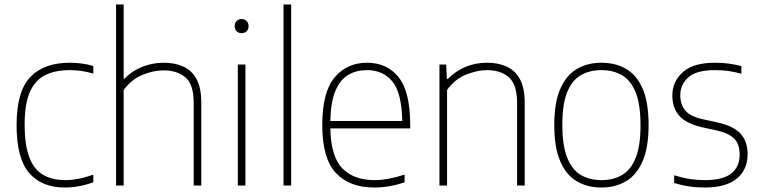

<svg xmlns="http://www.w3.org/2000/svg" viewBox="-20 -828 3397 857"><path d="M269 9Q166.5 9 110.2 -55.8Q54 -120.5 54 -270Q54 -419.5 115 -483.8Q176 -548 291.5 -548Q317 -548 344.5 -544.5Q372 -541 396.5 -533.5V-499.5Q343.5 -515 292.5 -515Q225 -515 180 -491.8Q135 -468.5 112.5 -415.5Q90 -362.5 90 -272Q90 -180.5 110.8 -126Q131.5 -71.5 172.2 -47.8Q213 -24 272.5 -24Q299 -24 329.5 -29.8Q360 -35.5 396.5 -48.5V-14.5Q332.5 9 269 9Z M498 0V-808H532V-476.5H535Q570.5 -512.5 616 -530.2Q661.5 -548 711.5 -548Q760.5 -548 798.2 -531Q836 -514 857.2 -475Q878.5 -436 878.5 -369.5V0H844.5V-370Q844.5 -451.5 807.5 -482.8Q770.5 -514 710 -514Q666 -514 616.8 -494.2Q567.5 -474.5 532 -426V0Z M1041.5 0V-540H1075.5V0ZM1058.5 -680Q1045 -680 1036.2 -688.5Q1027.5 -697 1027.5 -711Q1027.5 -725.5 1036.2 -734.2Q1045 -743 1058.5 -743Q1072 -743 1080.8 -734.2Q1089.5 -725.5 1089.5 -711Q1089.5 -697 1080.8 -688.5Q1072 -680 1058.5 -680Z M1245.5 0V-808H1279.5V0Z M1650.5 9Q1540 9 1479.2 -55.8Q1418.5 -120.5 1418.5 -270Q1418.5 -417.5 1473.8 -482.8Q1529 -548 1618 -548Q1708 -548 1759.5 -483Q1811 -418 1811 -270V-255H1454.5Q1457 -128 1508.5 -76Q1560 -24 1652.5 -24Q1709.5 -24 1786 -48.5V-14.5Q1749.5 -2 1716.2 3.5Q1683 9 1650.5 9ZM1618 -515Q1569.5 -515 1533.5 -493.2Q1497.5 -471.5 1476.8 -421.8Q1456 -372 1454.5 -288H1775.5Q1773 -413.5 1731.5 -464.2Q1690 -515 1618 -515Z M1941.5 0V-540H1971.5L1974.5 -475.5H1978.5Q2051 -548 2154.5 -548Q2204 -548 2241.8 -530.8Q2279.5 -513.5 2300.8 -474.5Q2322 -435.5 2322 -369V0H2288V-369Q2288 -450.5 2251.5 -482.8Q2215 -515 2153.5 -515Q2111.5 -515 2061.5 -495.5Q2011.5 -476 1975.5 -426.5V0Z M2664.5 9Q2601.5 9 2554.2 -19Q2507 -47 2480.5 -108.5Q2454 -170 2454 -270Q2454 -369.5 2480.5 -430.5Q2507 -491.5 2554.2 -519.8Q2601.5 -548 2664.5 -548Q2727.5 -548 2775 -520.2Q2822.5 -492.5 2848.8 -431.5Q2875 -370.5 2875 -270Q2875 -171 2848.8 -109.5Q2822.5 -48 2775 -19.5Q2727.5 9 2664.5 9ZM2664.5 -24Q2717.5 -24 2756.8 -47Q2796 -70 2817.5 -123.8Q2839 -177.5 2839 -268.5Q2839 -361.5 2817.5 -415.2Q2796 -469 2756.8 -492Q2717.5 -515 2664.5 -515Q2611.5 -515 2572.2 -492.2Q2533 -469.5 2511.5 -416.2Q2490 -363 2490 -271.5Q2490 -179 2511.5 -124.8Q2533 -70.5 2572.2 -47.2Q2611.5 -24 2664.5 -24Z M3125 9Q3052 9 2989 -11.5V-45.5Q3029 -33.5 3061 -28.8Q3093 -24 3126.5 -24Q3206.5 -24 3244 -53.5Q3281.5 -83 3281.5 -137Q3281.5 -184 3257.5 -208.8Q3233.5 -233.5 3178 -246L3113.5 -260Q3041 -277 3011 -312.2Q2981 -347.5 2981 -401.5Q2981 -464 3027.8 -506Q3074.5 -548 3171.5 -548Q3232 -548 3289 -533V-499Q3255.5 -508 3228.8 -511.5Q3202 -515 3171.5 -515Q3088.5 -515 3052.5 -482.8Q3016.5 -450.5 3016.5 -403Q3016.5 -362 3038.5 -335.2Q3060.5 -308.5 3116 -296L3180.5 -282Q3256.5 -265 3286.8 -230Q3317 -195 3317 -140Q3317 -71 3269 -31Q3221 9 3125 9Z"/></svg>

Font: Encode Sans Th
Style: Regular
Weight: 100
Designer: Multiple Designers
Foundry: Impallari Type
Version: Version 3.002; ttfautohint (v1.8.3) -l 8 -r 50 -G 200 -x 14 